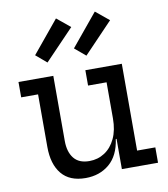

<svg xmlns="http://www.w3.org/2000/svg" viewBox="-91 -901 867 991"><g transform="rotate(-10 343.0 -406.0)"><path d="M469.5 -455H372.5V-535.5H563.5V-80.5H659V0H469.5ZM204.5 -535.5V-194.5Q204.5 -137 231 -103.5Q257.5 -70 312 -70Q356.5 -70 392.2 -93.2Q428 -116.5 448.8 -160.5Q469.5 -204.5 469.5 -265.5L491 -158.5H465.5Q453.5 -73 402.8 -30Q352 13 278 13Q194.5 13 152.5 -38Q110.5 -89 110.5 -179.5V-455H22V-535.5ZM269.5 -825 339.5 -767.5 187 -608.5 130.5 -656.5ZM473 -825 543 -767.5 391 -608.5 334 -656.5Z"/></g></svg>

Font: Hepta Slab Medium
Style: Regular
Weight: 500
Designer: Michael LaGattuta
Foundry: Michael LaGattuta
Version: Version 1.102